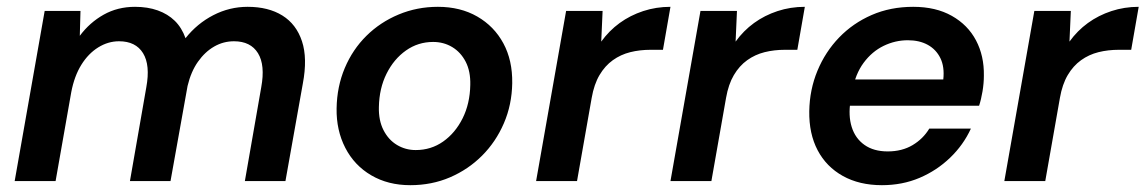

<svg xmlns="http://www.w3.org/2000/svg" viewBox="-20 -531 3359 563"><path d="M23 0 111 -499H216L214 -426Q243 -465 284 -488Q325 -511 376 -511Q413 -511 442.5 -500.5Q472 -490 492.5 -470Q513 -450 524 -419Q558 -462 605.5 -486.5Q653 -511 706 -511Q767 -511 808 -485.5Q849 -460 865.5 -410Q882 -360 868 -286L817 0H698L746 -275Q758 -340 736.5 -375Q715 -410 666 -410Q635 -410 608 -394.5Q581 -379 560.5 -350Q540 -321 530 -279L480 0H361L409 -275Q421 -340 399.5 -375Q378 -410 329 -410Q297 -410 268 -392Q239 -374 218.5 -341Q198 -308 189 -261L143 0Z M1183 12Q1118 12 1068.5 -17Q1019 -46 992.5 -97.5Q966 -149 967 -213Q968 -277 991 -331.5Q1014 -386 1054.5 -426Q1095 -466 1149 -488.5Q1203 -511 1264 -511Q1330 -511 1379.5 -482.5Q1429 -454 1456 -404Q1483 -354 1482 -287Q1481 -224 1457.5 -169.5Q1434 -115 1393.5 -74.5Q1353 -34 1299.5 -11Q1246 12 1183 12ZM1199 -91Q1244 -91 1279.5 -116Q1315 -141 1336.5 -184Q1358 -227 1359 -282Q1360 -322 1345.5 -350Q1331 -378 1306 -393Q1281 -408 1250 -408Q1206 -408 1170.5 -383Q1135 -358 1113.5 -315Q1092 -272 1091 -217Q1090 -178 1104.5 -149.5Q1119 -121 1144 -106Q1169 -91 1199 -91Z M1552 0 1640 -499H1747L1743 -409Q1766 -441 1797 -463.5Q1828 -486 1866 -498.5Q1904 -511 1946 -511L1924 -385H1888Q1856 -385 1828 -378Q1800 -371 1777 -354.5Q1754 -338 1738 -311Q1722 -284 1715 -244L1672 0Z M1946 0 2034 -499H2141L2137 -409Q2160 -441 2191 -463.5Q2222 -486 2260 -498.5Q2298 -511 2340 -511L2318 -385H2282Q2250 -385 2222 -378Q2194 -371 2171 -354.5Q2148 -338 2132 -311Q2116 -284 2109 -244L2066 0Z M2566 12Q2500 12 2451.5 -15Q2403 -42 2377.5 -90.5Q2352 -139 2353 -205Q2354 -268 2377 -323.5Q2400 -379 2440.5 -421Q2481 -463 2536 -487Q2591 -511 2658 -511Q2724 -511 2771 -484.5Q2818 -458 2842 -412.5Q2866 -367 2865 -309Q2865 -287 2861 -263Q2857 -239 2851 -221H2440L2454 -298H2746Q2750 -335 2737.5 -360.5Q2725 -386 2700.5 -399.5Q2676 -413 2642 -413Q2605 -413 2571 -396.5Q2537 -380 2512.5 -347Q2488 -314 2479 -264L2474 -235Q2467 -192 2477.5 -158.5Q2488 -125 2515 -106Q2542 -87 2583 -87Q2625 -87 2656 -105.5Q2687 -124 2705 -154H2827Q2805 -106 2766 -68.5Q2727 -31 2676.5 -9.5Q2626 12 2566 12Z M2925 0 3013 -499H3120L3116 -409Q3139 -441 3170 -463.5Q3201 -486 3239 -498.5Q3277 -511 3319 -511L3297 -385H3261Q3229 -385 3201 -378Q3173 -371 3150 -354.5Q3127 -338 3111 -311Q3095 -284 3088 -244L3045 0Z"/></svg>

Font: DM Sans 20pt SemiBold
Style: Italic
Weight: 600
Italic angle: -10°
Version: Version 4.004;gftools[0.9.30]